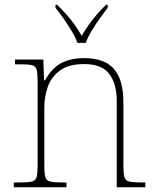

<svg xmlns="http://www.w3.org/2000/svg" viewBox="-20 -786 657 806"><path d="M38 0V-20H61Q98 -20 114 -24Q130 -28 134 -43.5Q138 -59 138 -94V-442Q138 -477 134 -492.5Q130 -508 115.5 -512Q101 -516 71 -516H43V-536H162L165 -449H169Q199 -502 238.5 -522Q278 -542 333 -542Q419 -542 458.5 -496.5Q498 -451 498 -357V-94Q498 -59 502 -43.5Q506 -28 522.5 -24Q539 -20 575 -20H590V0H470V-365Q470 -432 439.5 -474.5Q409 -517 333 -517Q268 -517 231.5 -490Q195 -463 180.5 -421Q166 -379 166 -334V-94Q166 -59 170 -43.5Q174 -28 190.5 -24Q207 -20 243 -20H259V0ZM305 -606Q297 -629 281 -655.5Q265 -682 247 -708Q229 -734 213 -753V-766H220Q245 -741 262.5 -721Q280 -701 294 -681Q308 -661 323 -636Q338 -661 352 -681Q366 -701 383 -721Q400 -741 425 -766H432V-753Q417 -734 398.5 -708Q380 -682 364 -655.5Q348 -629 340 -606Z"/></svg>

Font: Noto Rashi Hebrew Thin
Style: Regular
Weight: 250
Version: Version 1.006